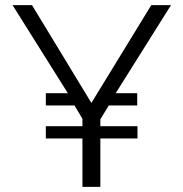

<svg xmlns="http://www.w3.org/2000/svg" viewBox="-20 -730 716 750"><path d="M432 -366 648 -710H571L337 -328L105 -710H29L245 -366H159V-318H271L302 -266V-237H159V-189H302V0H372V-189H517V-237H372V-264L405 -318H516V-366Z"/></svg>

Font: FIGSv2-sans-serif
Style: Regular
Weight: 400
Designer: Matt McInerney, Pablo Impallari, Rodrigo Fuenzalida,Mirko Velimirovic
Foundry: Matt McInerney, Pablo Impallari, Rodrigo Fuenzalida
Version: Version 4.021;hotconv 1.0.109;makeotfexe 2.5.65596